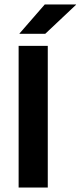

<svg xmlns="http://www.w3.org/2000/svg" viewBox="-20 -846 363 866"><path d="M195.5 0H64V-639H195.5ZM182 -826H323V-824.5L184 -693.5H68V-695Z"/></svg>

Font: Anek Gurmukhi SemiBold
Style: Regular
Weight: 600
Designer: Sarang Kulkarni (Gurmukhi), Yesha Goshar (Latin)
Foundry: Ek Type
Version: Version 1.003